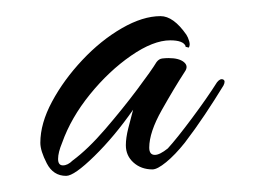

<svg xmlns="http://www.w3.org/2000/svg" viewBox="-20 -473 328 238"><path d="M62 -255Q46 -255 38 -270.5Q30 -286 30 -296Q30 -320 44.5 -347Q59 -374 82 -398.5Q105 -423 131 -438Q157 -453 179 -453Q195 -453 211 -430Q213 -427 214.5 -422Q216 -417 214 -414L210 -415V-416Q207 -423 191 -423Q170 -423 142.5 -404Q115 -385 91.5 -356Q68 -327 57 -296Q52 -284 52 -276Q52 -268 58 -268Q64 -268 70 -274Q89 -288 110.5 -313Q132 -338 150 -362Q168 -386 174 -396Q177 -400 181 -400.5Q185 -401 189 -401Q202 -401 208 -396Q214 -391 209 -384Q196 -364 180.5 -336.5Q165 -309 165 -290Q165 -281 172 -281Q178 -281 188 -289Q199 -301 218 -326.5Q237 -352 249 -371Q253 -376 256.5 -374.5Q260 -373 257 -367Q246 -349 234 -331Q222 -313 209 -296Q197 -281 186 -272Q175 -263 169 -263Q155 -263 145.5 -271.5Q136 -280 136 -293Q136 -302 139 -314Q142 -326 145 -337Q122 -304 97 -279.5Q72 -255 62 -255Z"/></svg>

Font: The Nautigal
Style: Regular
Weight: 400
Designer: Robert E. Leuschke
Foundry: Robert E. Leuschke
Version: Version 1.100; ttfautohint (v1.8.3)